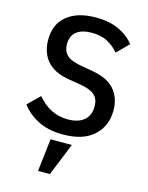

<svg xmlns="http://www.w3.org/2000/svg" viewBox="-140 -796 879 1140"><g transform="rotate(15 300.0 -225.5)"><path d="M294 12Q203.5 12 140.8 -20.2Q78 -52.5 39 -104.5L111.5 -175Q189 -82 298 -82Q363.5 -82 398.5 -112.2Q433.5 -142.5 433.5 -197.5Q433.5 -242 407.5 -266.2Q381.5 -290.5 319.5 -301L243.5 -313.5Q178 -324.5 138.8 -352.5Q99.5 -380.5 82 -420.8Q64.5 -461 64.5 -508Q64.5 -606 129 -658Q193.5 -710 305.5 -710Q387.5 -710 446.5 -683Q505.5 -656 541.5 -609L471 -538.5Q442 -573.5 402.2 -594.8Q362.5 -616 305.5 -616Q244 -616 211.5 -589.8Q179 -563.5 179 -512Q179 -470.5 204.8 -445.8Q230.5 -421 294.5 -410L368.5 -397Q463 -380.5 505.5 -329.5Q548 -278.5 548 -204Q548 -106.5 482.5 -47.2Q417 12 294 12ZM208 259 231.5 58.5H362L281 259Z"/></g></svg>

Font: Lilex Medium
Style: Regular
Weight: 500
Designer: Mike Abbink, Paul van der Laan, Pieter van Rosmalen, Mikhael Khrustik
Foundry: Mikhael Khrustik
Version: Version 1.100